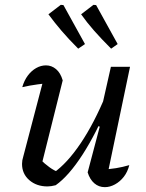

<svg xmlns="http://www.w3.org/2000/svg" viewBox="-20 -766 604 793"><path d="M239 -434 152 -86 146 -108Q164 -90 184 -75.5Q204 -61 222 -55L201 -52Q257 -91 313 -174Q369 -257 418 -376L431 -341Q404 -278 376.5 -224.5Q349 -171 321 -127.5Q293 -84 265 -52Q237 -20 210 -1Q191 4 176 4Q131 4 101 -22Q71 -48 71 -89Q71 -104 76 -119L166 -462L205 -425Q169 -422 135.5 -417.5Q102 -413 72 -406Q80 -434 95 -454Q110 -474 129.5 -485Q149 -496 170 -496Q193 -496 211.5 -480.5Q230 -465 239 -434ZM342 -54 392 -243 383 -246 438 -490H517L420 -26L403 -66Q432 -67 459.5 -71.5Q487 -76 514 -84Q507 -56 491.5 -36Q476 -16 455 -4.5Q434 7 413 7Q388 7 369.5 -9Q351 -25 342 -54ZM303 -565Q263 -605 234 -639Q205 -673 180 -707L231 -746L242 -745L331 -584ZM439 -565Q398 -606 368.5 -639.5Q339 -673 315 -707L366 -746L377 -745L466 -584Z"/></svg>

Font: Piazzolla Thin Medium
Style: Italic
Weight: 500
Italic angle: -11.3°
Version: Version 2.005